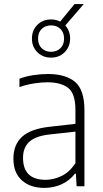

<svg xmlns="http://www.w3.org/2000/svg" viewBox="-20 -910 503 938"><path d="M196.5 8Q128 8 86.8 -29Q45.5 -66 45.5 -134.5Q45.5 -203.5 88 -242Q130.5 -280.5 221 -290.5L348.5 -305V-372.5Q348.5 -453 313 -480.5Q277.5 -508 211 -508Q182 -508 146.5 -502.5Q111 -497 75 -484.5V-525.5Q104.5 -537 142.5 -542.8Q180.5 -548.5 213.5 -548.5Q300 -548.5 346.2 -510.2Q392.5 -472 392.5 -371.5V0H354.5L350.5 -62H346.5Q320.5 -28 281.5 -10Q242.5 8 196.5 8ZM92.5 -139Q92.5 -31.5 203 -31.5Q240.5 -31.5 279.2 -49.5Q318 -67.5 348.5 -112.5V-267L221.5 -253Q154 -245.5 123.2 -217.2Q92.5 -189 92.5 -139ZM229.5 -628.5Q189 -628.5 162.5 -655Q136 -681.5 136 -721.5Q136 -762 162.5 -788.5Q189 -815 229.5 -815Q254 -815 274 -804.5L344 -890H389L299 -785.5Q322.5 -759.5 322.5 -721.5Q322.5 -681.5 296 -655Q269.5 -628.5 229.5 -628.5ZM229.5 -657Q257 -657 275 -674.2Q293 -691.5 293 -721.5Q293 -751.5 275 -768.8Q257 -786 229.5 -786Q201.5 -786 183.8 -768.8Q166 -751.5 166 -721.5Q166 -691.5 183.8 -674.2Q201.5 -657 229.5 -657Z"/></svg>

Font: Encode Sans SmCnd XLt
Style: Regular
Weight: 200
Width: 4
Designer: Multiple Designers
Foundry: Impallari Type
Version: Version 3.002; ttfautohint (v1.8.3) -l 8 -r 50 -G 200 -x 14 